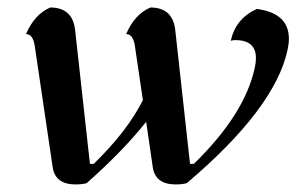

<svg xmlns="http://www.w3.org/2000/svg" viewBox="-20 -482 800 515"><path d="M451.2 12.7Q396 12.7 389.6 -34.7L372.1 -155.3Q310.1 -77.1 212.4 9.3Q200.2 12.7 182.6 12.7Q127.4 12.7 121.1 -34.7L73.2 -358.9Q68.4 -390.6 49.8 -390.6Q72.3 -443.4 114.7 -461.9Q175.3 -461.9 181.6 -400.4L221.2 -42.5H231.4Q321.3 -129.9 363.3 -213.4L341.8 -358.9Q336.9 -390.6 318.4 -390.6Q340.8 -443.4 383.3 -461.9Q443.8 -461.9 450.2 -400.4L489.7 -42.5H500Q637.2 -176.3 663.6 -301.3Q666.5 -314.9 666.5 -326.2Q666.5 -374.5 610.8 -374.5Q605.5 -374.5 599.1 -372.6Q611.8 -432.1 668.9 -458Q754.9 -446.8 754.9 -377.9Q754.9 -364.7 751.5 -349.1Q718.3 -191.9 481 9.3Q468.8 12.7 451.2 12.7Z"/></svg>

Font: Balgruf
Style: Italic
Weight: 500
Italic angle: -12°
Designer: Paul James Miller
Foundry: High-Logic / Made with FontCreator
Version: Version 1.201;March 28, 2021;FontCreator 13.0.0.2683 64-bit